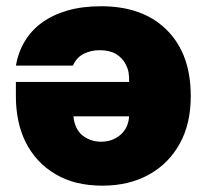

<svg xmlns="http://www.w3.org/2000/svg" viewBox="-20 -575 648 602"><path d="M301.1 7.1Q214.8 7.1 155.2 -28.1Q123.2 -46.9 99.8 -72.3Q76.3 -97.7 60.7 -128.7Q45.1 -159.8 37.5 -196Q29.8 -232.2 29.8 -272.7V-318.2H384.9Q384.9 -326.7 384.6 -333.8Q384.2 -340.9 383.2 -347.3Q382.1 -353.7 380 -359.9Q377.8 -366.1 374.6 -372.5Q364.3 -393.1 344.1 -405.4Q323.9 -417.6 292.6 -417.6Q264.9 -417.6 242.4 -406.2Q219.8 -394.9 208.8 -369.3H29.8Q36.9 -410.9 57.4 -445.1Q77.8 -479.4 111.3 -503.9Q144.9 -528.4 191.2 -541.9Q237.6 -555.4 296.9 -555.4Q415.8 -555.4 487.9 -494.7Q578.1 -419 578.1 -274.1Q578.1 -185.7 543 -123.6Q508.5 -61.8 447.8 -28.1Q385.3 7.1 301.1 7.1ZM296.9 -130.7Q331.7 -130.7 356.5 -151.3Q382.1 -172.2 384.9 -210.2H210.2Q214.1 -170.8 238.3 -150.6Q263.5 -130.7 296.9 -130.7Z"/></svg>

Font: Linik Sans Black
Style: Regular
Weight: 900
Designer: Fonts by Rasmus Andersson / Changes by Cristiano Sobral with parts from Marc Monis
Foundry: rsms
Version: Version 3.020; ttfautohint (v1.6)